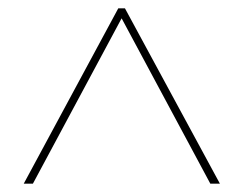

<svg xmlns="http://www.w3.org/2000/svg" viewBox="-20 -720 583 461"><path d="M37 -279 264 -700H280L508 -279H485L272 -676L59 -279Z"/></svg>

Font: DM Sans 11pt Thin
Style: Regular
Weight: 250
Version: Version 4.004;gftools[0.9.30]